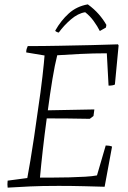

<svg xmlns="http://www.w3.org/2000/svg" viewBox="-20 -851 586 879"><path d="M15 8Q14 1 14 -7Q14 -15 15 -24L105 -36Q111 -67 119 -115.5Q127 -164 136 -223Q145 -282 153 -342Q167 -435 174.5 -502Q182 -569 184 -597L100 -611Q100 -620 102 -627Q104 -634 107 -640Q175 -640 251.5 -641.5Q328 -643 398.5 -644.5Q469 -646 520 -648L523 -643L506 -464Q497 -459 477 -459L469 -607Q407 -607 346.5 -604Q286 -601 242 -598Q231 -555 220 -488.5Q209 -422 199 -346L412 -350L408 -320L391 -307Q341 -308 292 -308.5Q243 -309 194 -309Q184 -236 176 -165Q168 -94 163 -38Q186 -38 222 -38Q258 -38 297 -39Q336 -40 370 -42Q404 -44 424 -48L464 -185Q481 -185 493 -180L459 4Q423 3 366 1.5Q309 0 249 0Q170 0 117.5 2.5Q65 5 15 8ZM249 -702Q246 -702 239.5 -705Q233 -708 233 -711Q259 -757 295 -789.5Q331 -822 382 -831Q411 -810 432 -786Q453 -762 467 -737L465 -725L437 -709Q426 -731 409 -754.5Q392 -778 370 -795Q337 -790 304.5 -762Q272 -734 249 -702Z"/></svg>

Font: Labrada Lght
Style: Italic
Weight: 300
Italic angle: -7°
Designer: Mercedes Jáuregui
Foundry: Omnibus-Type Team
Version: Version 1.000; ttfautohint (v1.8.4.7-5d5b)